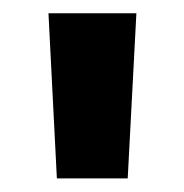

<svg xmlns="http://www.w3.org/2000/svg" viewBox="-20 -708 278 290"><path d="M172.9 -438.5H65.9L53.2 -688H186Z"/></svg>

Font: TypoPRO Liberation Sans
Style: Bold
Weight: 700
Designer: Steve Matteson
Foundry: Ascender Corporation
Version: Version 2.00.1